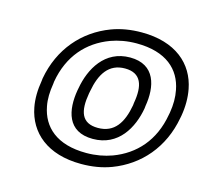

<svg xmlns="http://www.w3.org/2000/svg" viewBox="-90 -666 865 804"><g transform="rotate(15 342.5 -264.0)"><path d="M128 -269C148 -385 216 -459 310 -494C343 -506 380 -513 421 -513C550 -513 614 -452 630 -367C636 -337 636 -305 630 -269L628 -259C608 -143 540 -69 446 -34C413 -22 376 -15 335 -15C206 -15 142 -76 126 -161C120 -191 121 -223 127 -259ZM78 -269 77 -259C70 -218 69 -179 76 -143C96 -39 179 35 326 35C373 35 416 28 456 13C570 -30 654 -125 678 -259L680 -269C687 -310 687 -349 680 -385C660 -489 577 -563 430 -563C383 -563 340 -556 300 -541C186 -498 102 -403 78 -269ZM524 -269C539 -356 520 -449 410 -449C300 -449 249 -355 234 -269L232 -259C217 -171 234 -79 346 -79C457 -79 508 -172 523 -259ZM474 -269 473 -259C459 -180 426 -129 355 -129C283 -129 268 -179 282 -259L284 -269C298 -347 331 -399 401 -399C472 -399 488 -347 474 -269Z"/></g></svg>

Font: Asimov
Style: WidOuIt
Weight: 500
Designer: Google
Version: Version 2.000980; 2014